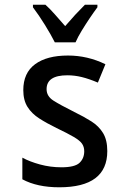

<svg xmlns="http://www.w3.org/2000/svg" viewBox="-20 -786 540 816"><path d="M232 10Q138 10 75 -24V-116Q106 -99 150 -87Q194 -75 241 -75Q298 -75 318 -94Q338 -113 338 -143Q338 -162 328.5 -175.5Q319 -189 293.5 -204Q268 -219 220 -242Q179 -262 147 -282.5Q115 -303 97 -331.5Q79 -360 79 -403Q79 -476 129 -513Q179 -550 269 -550Q352 -550 428 -513L396 -435Q358 -451 327.5 -458.5Q297 -466 266 -466Q178 -466 178 -407Q178 -377 207 -358.5Q236 -340 296 -310Q337 -290 368.5 -270Q400 -250 418 -220.5Q436 -191 436 -144Q436 10 232 10ZM213 -606Q197 -638 171 -680Q145 -722 120 -755V-766H173Q192 -749 213.5 -724.5Q235 -700 257 -675Q282 -704 299.5 -723Q317 -742 341 -766H394V-755Q379 -735 361.5 -709Q344 -683 327.5 -656Q311 -629 301 -606Z"/></svg>

Font: Noto Sans Mono ExtraCondensed Medium
Style: Regular
Weight: 500
Width: 2
Designer: Monotype Design Team
Foundry: Monotype Imaging Inc.
Version: Version 2.014